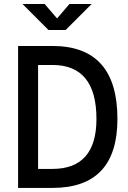

<svg xmlns="http://www.w3.org/2000/svg" viewBox="-20 -918 626 938"><path d="M159.2 0V-92.8H236.3Q343.3 -92.8 397.2 -153.8Q451.2 -214.8 451.2 -336.9Q451.2 -469.2 397.2 -534.9Q343.3 -600.6 236.3 -600.6H161.1L149.4 -693.4H236.3Q553.7 -693.4 553.7 -336.9Q553.7 0 236.3 0ZM68.4 0V-693.4H166V0ZM216.8 -771.5 89.8 -898.4H198.2L263.7 -822.3H253.9L319.3 -898.4H427.7L300.8 -771.5Z"/></svg>

Font: Cascadia Mono PL
Style: Regular
Weight: 400
Monospace: yes
Designer: Aaron Bell
Foundry: Saja Typeworks
Version: Version 2102.003